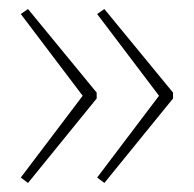

<svg xmlns="http://www.w3.org/2000/svg" viewBox="-20 -492 429 425"><path d="M363 -274V-287L211 -472L195 -461L332 -280L195 -99L211 -87ZM194 -274V-287L42 -472L26 -461L163 -280L26 -99L42 -87Z"/></svg>

Font: Noto Sans Gurmukhi UI Thin
Style: Regular
Weight: 100
Designer: Jelle Bosma - Monotype Design Team
Foundry: Monotype Imaging Inc.
Version: Version 2.004